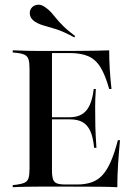

<svg xmlns="http://www.w3.org/2000/svg" viewBox="-20 -781 572 801"><path d="M140.3 -2.4Q117.7 -2.4 97.2 -2Q76.6 -1.6 60.5 -1.2Q44.4 -0.8 33.1 0V-8.9L49.2 -10.5Q71.8 -13.7 83.5 -19.4Q95.2 -25 99.2 -38.7Q103.2 -52.4 103.2 -78.2V-492.7Q103.2 -519.4 99.2 -532.7Q95.2 -546 83.5 -552Q71.8 -558.1 49.2 -560.5L33.1 -562.1V-571Q44.4 -571 60.5 -570.2Q76.6 -569.4 97.2 -569Q117.7 -568.5 140.3 -568.5H150.8H282.3Q336.3 -568.5 373.4 -569.4Q410.5 -570.2 435.5 -571Q435.5 -533.1 437.9 -493.1Q440.3 -453.2 445.2 -409.7H435.5Q419.4 -467.7 399.2 -500.4Q379 -533.1 348.4 -546.4Q317.7 -559.7 271 -559.7H196.8V-71Q196.8 -46 201.2 -33.1Q205.6 -20.2 218.1 -15.7Q230.6 -11.3 254 -11.3H300.8Q336.3 -11.3 362.5 -20.6Q388.7 -29.8 408.1 -51.2Q427.4 -72.6 442.7 -108.1Q458.1 -143.5 471.8 -196H480.6Q475.8 -144.4 472.6 -95.6Q469.4 -46.8 469.4 0Q437.9 -1.6 393.1 -2Q348.4 -2.4 281.5 -2.4H150.8ZM171.8 -283.1V-291.9H333.9V-283.1ZM372.6 -164.5Q368.5 -208.1 356.9 -233.9Q345.2 -259.7 324.6 -271.4Q304 -283.1 271 -283.1V-291.9Q316.1 -291.9 339.9 -319.8Q363.7 -347.6 371 -409.7H379.8Q376.6 -361.3 377 -335.1Q377.4 -308.9 377.4 -287.1Q377.4 -268.5 377.8 -251.2Q378.2 -233.9 379.4 -212.9Q380.6 -191.9 382.3 -164.5ZM290.3 -625Q243.5 -650 214.1 -659.3Q184.7 -668.5 164.9 -673.8Q145.2 -679 127.4 -689.5Q109.7 -700.8 105.6 -716.1Q101.6 -731.5 108.9 -744.4Q117.7 -758.1 134.3 -760.9Q150.8 -763.7 167.7 -751.6Q183.1 -741.1 193.1 -729.8Q203.2 -718.5 214.5 -704.4Q225.8 -690.3 244 -672.2Q262.1 -654 293.5 -630.6Z"/></svg>

Font: Playfair 144pt SemiCondensed Medium
Style: Regular
Weight: 500
Width: 4
Designer: Claus Eggers Sørensen
Foundry: Claus Eggers Sørensen
Version: Version 2.203